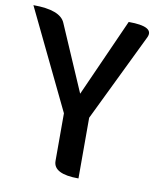

<svg xmlns="http://www.w3.org/2000/svg" viewBox="-86 -803 722 869"><g transform="rotate(10 275.0 -368.5)"><path d="M334 0Q218 0 218 -60V-279L-3 -737Q121 -737 144 -682L275 -379L435 -737Q556 -737 530 -683L334 -279V0Z"/></g></svg>

Font: Swei Half Moon CJK SC
Style: Medium
Weight: 500
Version: Version 2.071